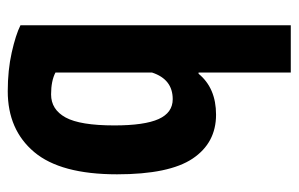

<svg xmlns="http://www.w3.org/2000/svg" viewBox="-154 -586 752 483"><g transform="rotate(90 221.5 -344.0)"><path d="M43 -700H162V-468H165Q201 -512 268 -512Q339 -512 378.5 -453Q418 -394 418 -263Q418 -121 362 -54.5Q306 12 209 12Q156 12 111.5 2Q67 -8 43 -20ZM162 -108Q183 -97 217 -97Q255 -97 275 -133.5Q295 -170 295 -256Q295 -332 279 -367.5Q263 -403 229 -403Q179 -403 162 -351Z"/></g></svg>

Font: PT Sans Narrow
Style: Bold
Weight: 700
Width: 3
Designer: A.Korolkova, O.Umpeleva, V.Yefimov
Foundry: ParaType Ltd
Version: Version 2.003W OFL